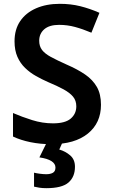

<svg xmlns="http://www.w3.org/2000/svg" viewBox="-20 -744 590 1004"><path d="M508 -196Q508 -101 439.5 -45.5Q371 10 248 10Q191 10 139.5 -0.5Q88 -11 48 -30V-153Q94 -133 148 -116Q202 -99 257 -99Q321 -99 350 -124Q379 -149 379 -188Q379 -218 362 -238.5Q345 -259 312 -277Q279 -295 231 -315Q199 -329 168 -346.5Q137 -364 111.5 -388.5Q86 -413 71 -447Q56 -481 56 -528Q56 -590 85.5 -633.5Q115 -677 168.5 -700.5Q222 -724 293 -724Q350 -724 400 -711.5Q450 -699 500 -677L458 -573Q413 -592 372.5 -603Q332 -614 289 -614Q238 -614 211.5 -591Q185 -568 185 -531Q185 -502 200 -482.5Q215 -463 246.5 -446Q278 -429 327 -407Q385 -382 425 -354.5Q465 -327 486.5 -289.5Q508 -252 508 -196ZM372 128Q372 181 338 210.5Q304 240 222 240Q202 240 186 237.5Q170 235 158 232V159Q170 162 188.5 164.5Q207 167 222 167Q243 167 256.5 159.5Q270 152 270 132Q270 112 249 98.5Q228 85 186 79L225 0H307L290 38Q322 47 347 68.5Q372 90 372 128Z"/></svg>

Font: Noto Sans Sora Sompeng SemiBold
Style: Regular
Weight: 600
Version: Version 2.101